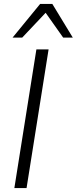

<svg xmlns="http://www.w3.org/2000/svg" viewBox="-20 -956 390 976"><path d="M53 0 165 -705H227L115 0ZM44 -765 184 -936H246L350 -765H301L212 -891L93 -765Z"/></svg>

Font: Mulish ExtraLight Light
Style: Italic
Weight: 300
Italic angle: -9°
Version: Version 3.603